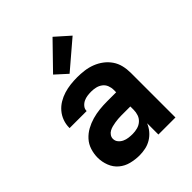

<svg xmlns="http://www.w3.org/2000/svg" viewBox="-218 -902 1035 1035"><g transform="rotate(-45 300.0 -384.0)"><path d="M240 8Q208 8 176 0Q144 -8 119.5 -28.5Q95 -49 83 -80Q71 -111 71 -143Q71 -172 80 -200.5Q89 -229 108.5 -250.5Q128 -272 153.5 -286Q179 -300 207 -308Q235 -316 264 -319Q293 -322 322 -322H391V-341Q391 -358 384.5 -374.5Q378 -391 364 -401.5Q350 -412 333 -416Q316 -420 299 -420Q284 -420 269 -418Q254 -416 240.5 -409.5Q227 -403 217 -391Q207 -379 207 -364V-363H77V-366Q77 -392 86 -416.5Q95 -441 111.5 -460.5Q128 -480 150.5 -493.5Q173 -507 197.5 -514.5Q222 -522 247.5 -525Q273 -528 299 -528Q326 -528 353.5 -524.5Q381 -521 407 -511Q433 -501 455 -484.5Q477 -468 492.5 -445.5Q508 -423 514.5 -396Q521 -369 521 -341V0H391V-86Q382 -64 366.5 -45.5Q351 -27 330.5 -14.5Q310 -2 286.5 3Q263 8 240 8ZM295 -100Q314 -100 332.5 -105Q351 -110 365 -122.5Q379 -135 385 -152.5Q391 -170 391 -189V-214H322Q310 -214 297.5 -213Q285 -212 273 -210Q261 -208 249 -205Q237 -202 226 -196Q215 -190 208 -179.5Q201 -169 201 -157Q201 -141 211 -129Q221 -117 235 -110.5Q249 -104 264.5 -102Q280 -100 295 -100ZM284 -570 218 -630 360 -776 441 -704Z"/></g></svg>

Font: Iosevka Extrabold Extended
Style: Regular
Weight: 800
Width: 7
Monospace: yes
Designer: Belleve Invis
Foundry: Belleve Invis
Version: Version 32.5.0; ttfautohint (v1.8.4)